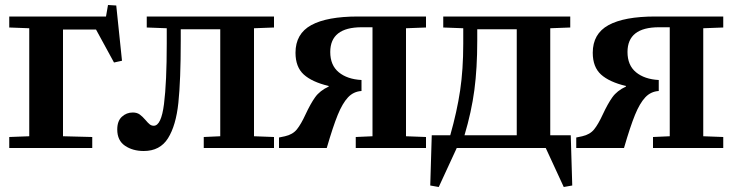

<svg xmlns="http://www.w3.org/2000/svg" viewBox="-20 -592 2930 768"><path d="M412 -572 445 -570 468 -349 436 -342 364 -474H232V-47L349 -44V0H17V-44L97 -47V-479L17 -482V-526H404Z M449 -74Q449 -108 467.5 -125Q486 -142 511 -142Q528 -142 539 -134Q550 -126 562 -112Q572 -100 579 -94.5Q586 -89 595 -89Q625 -89 636 -176Q647 -263 647 -418V-479L567 -482V-526H1076V-482L996 -479V-47L1076 -44V0H795V-44L861 -47V-475H703V-430Q703 -272 693.5 -181Q684 -90 652 -39Q620 12 555 12Q511 12 480 -9Q449 -30 449 -74Z M1604 -479V-47L1684 -44V0H1403V-44L1470 -47V-483H1427Q1301 -483 1301 -384Q1301 -331 1335 -303Q1369 -275 1426 -272V-228Q1394 -226 1372 -202.5Q1350 -179 1331 -132.5Q1312 -86 1287 0H1096V-42L1120 -47Q1151 -54 1167.5 -74.5Q1184 -95 1202 -134Q1222 -177 1240.5 -203Q1259 -229 1295 -246V-248Q1228 -264 1195 -294Q1162 -324 1162 -381Q1162 -457 1225 -491.5Q1288 -526 1412 -526H1684V-482Z M1735 156 1701 150 1707 -51H1781Q1808 -146 1820.5 -230Q1833 -314 1833 -417V-479L1753 -482V-526H2261V-482L2181 -479V-51H2263L2269 150L2235 156L2163 0H1807ZM2047 -51V-475H1889V-429Q1889 -319 1877.5 -232Q1866 -145 1838 -51Z M2793 -479V-47L2873 -44V0H2592V-44L2659 -47V-483H2616Q2490 -483 2490 -384Q2490 -331 2524 -303Q2558 -275 2615 -272V-228Q2583 -226 2561 -202.5Q2539 -179 2520 -132.5Q2501 -86 2476 0H2285V-42L2309 -47Q2340 -54 2356.5 -74.5Q2373 -95 2391 -134Q2411 -177 2429.5 -203Q2448 -229 2484 -246V-248Q2417 -264 2384 -294Q2351 -324 2351 -381Q2351 -457 2414 -491.5Q2477 -526 2601 -526H2873V-482Z"/></svg>

Font: Minipax
Style: Bold
Weight: 600
Designer: Raphaël Ronot, Igor Stepanchenko (Cyrillic)
Foundry: steppetype
Version: Version 1.002